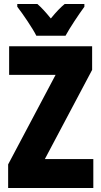

<svg xmlns="http://www.w3.org/2000/svg" viewBox="-20 -947 511 967"><path d="M163 -767H310C331 -806 377 -875 405 -913V-927H306C286 -911 263 -887 236 -854C210 -886 188 -910 168 -927H67V-913C93 -880 146 -802 163 -767ZM450 0V-146H206L444 -595V-714H26V-570H260L21 -119V0Z"/></svg>

Font: Noto Sans Thai ExtCond Blk
Style: Regular
Weight: 900
Width: 2
Designer: Monotype Design Team
Foundry: Monotype Imaging Inc.
Version: Version 2.002